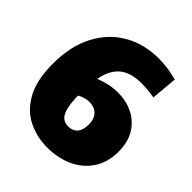

<svg xmlns="http://www.w3.org/2000/svg" viewBox="-203 -856 1001 1001"><g transform="rotate(45 298.0 -355.0)"><path d="M207 -276 197 -406Q235 -423 277 -436Q319 -449 366 -449Q427 -449 476.5 -424.5Q526 -400 556 -352Q586 -304 586 -233Q586 -154 549 -98.5Q512 -43 449 -14Q386 15 308 15Q230 15 164.5 -17.5Q99 -50 59 -122.5Q19 -195 19 -315Q19 -444 66.5 -535.5Q114 -627 198 -676Q282 -725 391 -725Q457 -725 527 -706L514 -561Q488 -566 464 -568Q440 -570 420 -570Q348 -570 306.5 -542Q265 -514 247 -456Q229 -398 229 -307Q229 -222 246 -181Q263 -140 307 -140Q339 -140 357.5 -160.5Q376 -181 376 -224Q376 -252 366 -270.5Q356 -289 338.5 -299Q321 -309 297 -309Q276 -309 253 -301Q230 -293 207 -276Z"/></g></svg>

Font: Bitter Thin Black
Style: Regular
Weight: 900
Version: Version 3.020